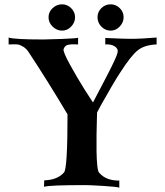

<svg xmlns="http://www.w3.org/2000/svg" viewBox="-20 -867 766 890"><path d="M553 -787Q553 -763 535 -744Q517 -725 493 -725Q468 -725 450 -743.5Q432 -762 432 -787Q432 -812 450 -829.5Q468 -847 493 -847Q517 -847 535 -829.5Q553 -812 553 -787ZM268 -725Q243 -725 224 -743.5Q205 -762 205 -787Q205 -812 224 -829.5Q243 -847 268 -847Q292 -847 310 -829Q328 -811 328 -787Q328 -763 310 -744Q292 -725 268 -725ZM706 -661Q651 -659 619.5 -634.5Q588 -610 538 -532Q525 -513 498 -467Q471 -421 450.5 -384Q430 -347 430 -346Q430 -343 429 -310Q428 -277 427.5 -241.5Q427 -206 427.5 -166.5Q428 -127 431 -99Q434 -71 440 -66Q472 -29 533 -30V3Q525 -1 461 -5Q397 -9 375 -9Q206 -9 184 -1L185 -31Q247 -33 277 -68Q293 -87 293 -337Q202 -490 113 -625Q102 -642 87.5 -650.5Q73 -659 65 -660.5Q57 -662 40 -661.5Q23 -661 20 -661V-693Q45 -684 182 -684Q201 -684 267.5 -686.5Q334 -689 342 -692V-661Q339 -661 328 -661.5Q317 -662 311 -661.5Q305 -661 296.5 -659.5Q288 -658 283 -653Q278 -648 275 -640Q270 -630 304 -568Q338 -506 374 -449L411 -392L422 -413Q433 -434 449 -464.5Q465 -495 481.5 -527Q498 -559 510.5 -586Q523 -613 525 -623Q529 -641 512 -652Q495 -663 468 -661V-691Q557 -687 583 -687Q636 -687 706 -693Z"/></svg>

Font: GFS Artemisia
Style: Bold
Weight: 700
Designer: Designed by Takis Katsoulidis.
Foundry: Designed by Takis Katsoulidis.
Version: Version 1.0